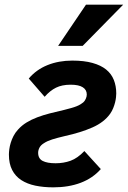

<svg xmlns="http://www.w3.org/2000/svg" viewBox="-20 -786 547 821"><path d="M18.1 -125Q18.1 -134.8 19.8 -147.9Q21.5 -161.1 25.9 -175.5Q30.3 -189.9 37.8 -204.6Q45.4 -219.2 57.1 -231.9Q72.8 -249.5 93.5 -262.2Q114.3 -274.9 139.4 -284.4Q164.6 -293.9 193.4 -301.3Q222.2 -308.6 253.9 -315.9Q271.5 -320.3 284.4 -324Q297.4 -327.6 307.1 -331.5Q316.9 -335.4 323.7 -339.6Q330.6 -343.8 335.9 -348.1Q342.3 -353.5 346.7 -363.3Q351.1 -373 351.1 -381.8Q351.1 -401.9 334 -412.8Q316.9 -423.8 282.2 -423.8Q245.1 -423.8 219.5 -411.1Q193.8 -398.4 170.9 -372.1L103 -450.2Q135.3 -488.3 183.1 -507.6Q231 -526.9 289.1 -526.9Q339.8 -526.9 375.7 -516.8Q411.6 -506.8 434.1 -488.5Q456.5 -470.2 466.8 -444.1Q477.1 -418 477.1 -386.2Q477.1 -380.4 476.1 -370.4Q475.1 -360.4 472.2 -348.4Q469.2 -336.4 464.1 -323.7Q459 -311 451.2 -299.8Q425.3 -263.2 375.5 -241.2Q325.7 -219.2 256.8 -204.1Q223.6 -196.3 202.9 -189.7Q182.1 -183.1 168 -173.8Q154.3 -165.5 148.7 -154.5Q143.1 -143.6 143.1 -132.8Q143.1 -107.9 162.4 -97.9Q181.6 -87.9 217.8 -87.9Q252 -87.9 281.7 -98.6Q311.5 -109.4 340.8 -140.1L411.1 -63Q376.5 -23.9 325 -4.4Q273.4 15.1 208 15.1Q166 15.1 131.1 7.8Q96.2 0.5 71 -15.9Q45.9 -32.2 32 -59.1Q18.1 -85.9 18.1 -125ZM333.5 -589.8H228.5L347.7 -766.1H506.8Z"/></svg>

Font: Lorenzo Sans
Style: Bold Italic
Weight: 700
Italic angle: -12°
Foundry: Intel Corporation
Version: Version 1.00; ttfautohint (v1.5)